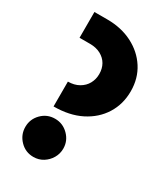

<svg xmlns="http://www.w3.org/2000/svg" viewBox="-178 -782 766 877"><g transform="rotate(30 205.0 -343.5)"><path d="M109 -233V-364Q142 -364 166.5 -378Q191 -392 203.5 -415Q216 -438 216 -465Q216 -494 203.5 -516Q191 -538 167 -551Q143 -564 110 -564H55V-700H123Q197 -700 255 -670.5Q313 -641 346.5 -589Q380 -537 380 -469Q380 -401 346.5 -347.5Q313 -294 252.5 -263.5Q192 -233 109 -233ZM144 13Q102 13 73 -17Q44 -47 44 -88Q44 -129 73 -158.5Q102 -188 144 -188Q185 -188 214.5 -158.5Q244 -129 244 -88Q244 -61 230.5 -38Q217 -15 194.5 -1Q172 13 144 13Z"/></g></svg>

Font: MuseoModerno Thin ExtraBold
Style: Regular
Weight: 800
Version: Version 1.002